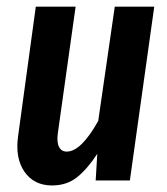

<svg xmlns="http://www.w3.org/2000/svg" viewBox="-20 -549 508 584"><path d="M138.2 15.1Q83.5 15.1 54.4 -26.6Q25.4 -68.4 35.2 -136.2L88.9 -528.8H210L155.8 -143.1Q152.3 -115.7 159.7 -101.8Q167 -87.9 183.1 -87.9Q226.6 -87.9 278.8 -181.2L329.1 -528.8H449.2L375 0H271L275.9 -81.1Q245.1 -34.2 213.9 -9.5Q182.6 15.1 138.2 15.1Z"/></svg>

Font: Fira Sans Compressed Medium
Style: Italic
Weight: 500
Width: 3
Italic angle: -8°
Designer: Carrois Corporate & Edenspiekermann AG
Foundry: Carrois Corporate GbR & Edenspiekermann AG
Version: Version 4.203;PS 004.203;hotconv 1.0.88;makeotf.lib2.5.64775